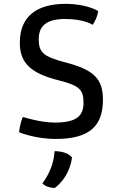

<svg xmlns="http://www.w3.org/2000/svg" viewBox="-20 -696 623 980"><path d="M77.6 -21C77.6 -21 158.7 13.2 264.2 13.2C437 13.2 505.4 -52.7 505.4 -187C505.4 -297.9 455.1 -340.8 310.5 -378.4C200.2 -407.2 177.7 -429.7 177.7 -496.1C177.7 -565.9 220.2 -599.1 312.5 -599.1C410.6 -599.1 453.1 -569.3 453.1 -569.3C478 -605.5 481 -639.6 481 -639.6C481 -639.6 425.3 -676.3 314.5 -676.3C172.9 -676.3 81.1 -616.7 81.1 -478C81.1 -379.9 130.4 -322.8 280.8 -285.6C388.7 -258.8 406.2 -236.3 406.2 -170.9C406.2 -104 370.1 -70.3 259.8 -70.3C186 -70.3 96.7 -99.1 96.7 -99.1C79.1 -56.6 77.6 -21 77.6 -21ZM258.3 75.7C253.9 171.9 196.3 239.3 196.3 239.3C214.4 262.7 258.8 263.7 258.8 263.7C258.8 263.7 332.5 216.3 347.7 107.9C321.3 73.7 260.3 75.7 258.3 75.7Z"/></svg>

Font: Basic
Style: Regular
Weight: 400
Designer: Magnus Gaarde
Foundry: Magnus Gaarde
Version: Version 1.001